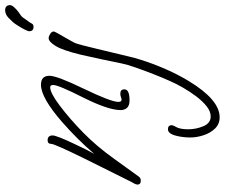

<svg xmlns="http://www.w3.org/2000/svg" viewBox="-84 -461 878 750"><g transform="rotate(-90 355.0 -86.0)"><path d="M25 25Q9 25 9 12Q9 7 13 -0.5Q17 -8 20 -13L110 -194Q168 -312 168 -325Q168 -339 182 -339Q201 -339 201 -319Q201 -312 192 -289Q183 -266 169 -237Q145 -185 129 -157Q159 -192 190 -223Q221 -254 253 -282Q348 -365 399 -365Q434 -365 434 -332Q434 -302 383 -197Q332 -91 332 -63Q332 -50 341 -50Q344 -50 350.5 -52.5Q357 -55 364 -55Q381 -55 381 -39Q381 -19 338 -19Q318 -19 309 -28.5Q300 -38 300 -54Q300 -102 349 -200Q398 -297 398 -317Q398 -329 389 -329Q367 -329 318 -292Q265 -252 212 -200Q159 -148 111 -81L41 16Q35 25 25 25ZM625 -394Q608 -394 608 -411Q608 -416 615 -429.5Q622 -443 631 -457Q640 -471 645 -476Q662 -495 671.5 -500Q681 -505 689 -505Q710 -505 710 -486Q710 -479 701.5 -469.5Q693 -460 682 -452Q666 -442 662 -436L640 -405Q639 -401 635.5 -397.5Q632 -394 625 -394ZM272 333Q245 333 227.5 314.5Q210 296 201.5 269.5Q193 243 193 219Q193 190 199 166Q207 131 225 131Q241 131 241 146Q241 150 237 157Q233 164 231 169Q225 185 225 210Q225 241 237 269.5Q249 298 275 298Q295 298 315 282Q335 266 353.5 241.5Q372 217 387.5 190Q403 163 413 140Q427 109 441 73Q455 37 466.5 4Q478 -29 482 -49Q490 -89 498.5 -128.5Q507 -168 516 -208Q533 -279 550 -307Q567 -335 581 -335Q588 -335 597.5 -329Q607 -323 607 -315Q607 -311 587 -277Q576 -258 570 -247Q564 -236 562 -232Q559 -225 553 -202Q547 -179 539.5 -147.5Q532 -116 524 -83Q516 -50 509.5 -22.5Q503 5 498 20Q482 72 460 122Q438 172 413 213Q340 333 272 333Z"/></g></svg>

Font: Oooh Baby
Style: Regular
Weight: 400
Designer: Robert E. Leuschke
Foundry: Robert E. Leuschke
Version: Version 1.011; ttfautohint (v1.8.3)